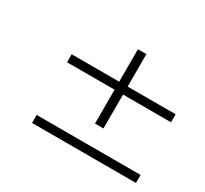

<svg xmlns="http://www.w3.org/2000/svg" viewBox="-97 -619 755 707"><g transform="rotate(30 280.0 -265.0)"><path d="M105 -308V-342H307V-480H343V-342H547V-308H343V-164H307V-308ZM105 -84H547V-50H105Z"/></g></svg>

Font: Titillium Web ExtraLight
Style: Italic
Weight: 275
Italic angle: -13°
Version: Version 1.002;PS 57.000;hotconv 1.0.70;makeotf.lib2.5.55311